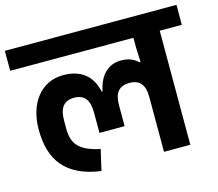

<svg xmlns="http://www.w3.org/2000/svg" viewBox="-121 -826 1096 966"><g transform="rotate(-15 427.0 -343.0)"><path d="M622 0H759V-594H874V-698H-20V-594H622V-543L625 -467H620C597 -488 572 -500 530 -500C471 -500 419 -462 402 -373H398C379 -461 321 -504 231 -504C116 -504 42 -408 42 -271C42 -110 114 -13 293 12L318 -96C212 -119 177 -158 177 -241V-282C177 -348 202 -380 255 -380C308 -380 333 -348 333 -282V-176H464V-286C464 -350 490 -380 543 -380C596 -380 622 -350 622 -286Z"/></g></svg>

Font: IBM Plex Devanagari
Style: Bold
Weight: 700
Designer: Mike Abbink, Paul van der Laan, Pieter van Rosmalen, Erin McLaughlin
Foundry: Bold Monday
Version: Version 1.0